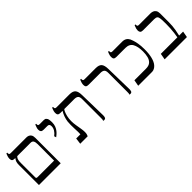

<svg xmlns="http://www.w3.org/2000/svg" viewBox="177 -1517 2456 2456"><g transform="rotate(-45 1405.5 -288.5)"><path d="M84 0V-361Q84 -396 91 -416Q98 -436 114 -457V-458H104Q77 -458 66 -468.5Q55 -479 55 -503Q55 -521 59 -536Q63 -551 68 -562.5Q73 -574 75 -580H90V-568Q90 -555 96 -549.5Q102 -544 119 -544H403Q421 -544 438.5 -536.5Q456 -529 467 -510.5Q478 -492 478 -458V0ZM142 -84H442V-384Q442 -419 431 -438.5Q420 -458 389 -458H149Q141 -451 134 -439Q127 -427 123.5 -408Q120 -389 120 -361V-104Q120 -91 126 -87.5Q132 -84 142 -84Z M672 -276 663 -303Q697 -329 714 -357.5Q731 -386 731 -417Q731 -437 723 -447.5Q715 -458 696 -458H627Q600 -458 589 -470Q578 -482 578 -505Q578 -521 581.5 -534Q585 -547 590 -558.5Q595 -570 598 -580H613V-568Q613 -555 619 -549.5Q625 -544 642 -544H715Q738 -544 748.5 -533Q759 -522 762 -515Q765 -509 767 -497.5Q769 -486 770 -473Q771 -460 771 -448Q771 -410 759.5 -381Q748 -352 731 -331Q714 -310 697.5 -296.5Q681 -283 672 -276Z M1263 3Q1259 3 1254.5 2.5Q1250 2 1247 1V-4Q1250 -8 1251 -15.5Q1252 -23 1252 -46V-388Q1252 -428 1234.5 -443Q1217 -458 1179 -458H932Q905 -458 894 -468.5Q883 -479 883 -503Q883 -521 887 -536Q891 -551 896 -562.5Q901 -574 903 -580H918V-568Q918 -555 924 -549.5Q930 -544 947 -544H1179Q1240 -544 1263.5 -516Q1287 -488 1288 -423L1296 -53Q1297 -32 1291 -14.5Q1285 3 1263 3ZM831 0 842 -84H918Q920 -99 919 -126.5Q918 -154 916.5 -187.5Q915 -221 915 -254.5Q915 -288 918 -315Q923 -354 936 -389.5Q949 -425 968 -456V-474H1001V-458Q995 -455 983.5 -430.5Q972 -406 963 -368Q954 -330 954 -286Q954 -249 960.5 -208.5Q967 -168 973.5 -130.5Q980 -93 980 -64Q980 -37 974.5 -22Q969 -7 966 0Z M1737 3Q1733 3 1728.5 2.5Q1724 2 1721 1V-4Q1724 -8 1725 -15.5Q1726 -23 1726 -46V-388Q1726 -428 1708.5 -443Q1691 -458 1653 -458H1440Q1413 -458 1402 -468.5Q1391 -479 1391 -503Q1391 -521 1395 -536Q1399 -551 1404 -562.5Q1409 -574 1411 -580H1426V-568Q1426 -555 1432 -549.5Q1438 -544 1455 -544H1653Q1714 -544 1737.5 -516Q1761 -488 1762 -423L1770 -53Q1771 -32 1765 -14.5Q1759 3 1737 3Z M1880 0 1895 -84H2105Q2157 -84 2185 -108.5Q2213 -133 2223.5 -174.5Q2234 -216 2234 -267Q2234 -356 2205.5 -407Q2177 -458 2105 -458H1944Q1917 -458 1906 -468.5Q1895 -479 1895 -503Q1895 -521 1899 -536.5Q1903 -552 1908 -564Q1913 -576 1915 -580H1930V-568Q1930 -555 1936 -549.5Q1942 -544 1959 -544H2133Q2169 -544 2192 -529.5Q2215 -515 2228 -489Q2232 -481 2241.5 -454.5Q2251 -428 2259.5 -382.5Q2268 -337 2268 -271Q2268 -190 2253 -131.5Q2238 -73 2210 -41Q2194 -22 2173 -11Q2152 0 2132 0Z M2358 0 2373 -84H2672Q2678 -115 2682.5 -150.5Q2687 -186 2689.5 -225Q2692 -264 2692 -304Q2692 -368 2689 -401Q2686 -434 2672 -446Q2658 -458 2625 -458H2424Q2397 -458 2386 -470Q2375 -482 2375 -505Q2375 -521 2378.5 -534Q2382 -547 2387 -558.5Q2392 -570 2395 -580H2410V-568Q2410 -555 2416 -549.5Q2422 -544 2439 -544H2645Q2666 -544 2686 -536.5Q2706 -529 2719 -509.5Q2732 -490 2732 -455V-304Q2732 -228 2721 -167.5Q2710 -107 2704 -84H2776L2761 0Z"/></g></svg>

Font: Frank Ruhl Libre Light
Style: Regular
Weight: 300
Designer: Yanek Iontef
Foundry: Fontef
Version: Version 6.003;gftools[0.9.30]